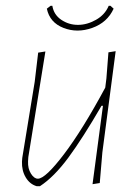

<svg xmlns="http://www.w3.org/2000/svg" viewBox="-20 -633 477 664"><path d="M362 -613 373 -603Q351 -555 299 -536.5Q247 -518 199.5 -536.5Q152 -555 142 -603L155 -613H161Q166 -582 192 -564.5Q218 -547 249.5 -547Q281 -547 312 -564.5Q343 -582 356 -613ZM137 -455 78 -90 77 -75Q76 -50 87 -32.5Q98 -15 111 -15Q137 -15 201.5 -100Q266 -185 344 -330L348 -362L355 -452L380 -456L334 -106L325 0L300 4L336 -267H331Q266 -155 216.5 -88Q167 -21 118 11H107Q83 4 69 -19.5Q55 -43 56 -74L57 -87L100 -350L112 -451Z"/></svg>

Font: Alegreya Sans Thin
Style: Italic
Weight: 100
Italic angle: -7°
Designer: Juan Pablo del Peral
Foundry: Huerta Tipografica
Version: Version 2.007